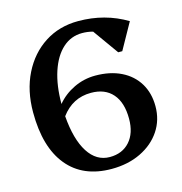

<svg xmlns="http://www.w3.org/2000/svg" viewBox="-107 -803 866 915"><g transform="rotate(-15 326.0 -345.0)"><path d="M333 16Q192 16 116 -76.5Q40 -169 40 -341Q40 -448 81 -530.5Q122 -613 194 -659.5Q266 -706 360 -706Q491 -706 598 -642L526 -513H506L416 -639Q390 -646 363 -646Q308 -646 267 -609Q226 -572 203.5 -504Q181 -436 181 -345Q215 -386 265 -410Q315 -434 371 -434Q444 -434 498 -407.5Q552 -381 581.5 -332.5Q611 -284 611 -219Q611 -151 575.5 -98Q540 -45 477 -14.5Q414 16 333 16ZM330 -360Q239 -360 183 -284Q192 -168 232.5 -104.5Q273 -41 339 -41Q401 -41 437.5 -82Q474 -123 474 -194Q474 -274 436.5 -317Q399 -360 330 -360Z"/></g></svg>

Font: Platypi Medium
Style: Regular
Weight: 500
Designer: David Sargent
Foundry: Bolt Cutter Type
Version: Version 1.200; ttfautohint (v1.8.4.7-5d5b)